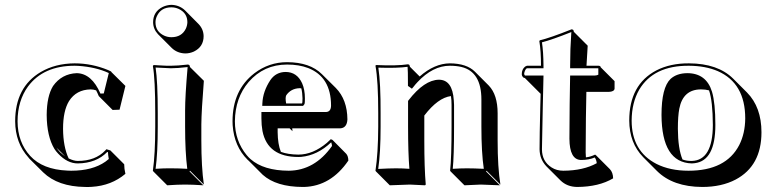

<svg xmlns="http://www.w3.org/2000/svg" viewBox="-20 -698 3173 785"><path d="M350.6 -332.5Q292 -331.5 262.2 -284.7Q237.8 -244.6 237.8 -171.4Q238.3 -98.1 260.7 -50.3Q281.7 -40 297.9 -40Q370.1 -40 410.6 -83Q413.6 -85.9 415 -87.9L431.2 -83L487.8 -26.4Q487.8 -8.3 492.7 12.7Q435.5 61 355.5 65.9Q341.8 66.9 327.6 66.4Q216.8 64.9 156.7 6.8L100.1 -49.3Q97.2 -52.2 96.2 -54.2Q42.5 -113.8 42 -202.1Q42 -341.8 147 -403.8Q206.5 -438.5 285.2 -439Q355.5 -439 421.9 -411.6Q428.7 -408.7 434.1 -405.8L436 -402.8L492.7 -346.7L468.8 -249.5L440.4 -248.5L383.8 -305.2Q378.4 -318.4 373 -328.6Q361.8 -332.5 350.6 -332.5ZM246.1 -59.1 210.9 -94.2Q217.3 -84.5 226.1 -75.2Q235.8 -66.4 246.1 -59.1ZM293.9 -398.9Q355 -397.5 390.6 -315.4L404.3 -315.9L424.8 -399.4Q372.1 -423.8 300.3 -428.7Q292 -429.2 285.2 -429.2Q157.7 -429.2 94.7 -344.7Q52.2 -286.6 51.8 -202.1Q52.2 -116.7 103.5 -60.5Q154.3 -4.9 255.4 -0.5Q263.7 0 271 0Q358.4 0 411.1 -37.1Q418.5 -42.5 424.8 -47.9Q421.9 -63.5 421.4 -75.7L418.5 -76.7Q374 -30.8 297.9 -29.8Q255.4 -29.8 217.8 -69.8Q208.5 -79.6 202.6 -88.9Q171.4 -140.6 170.9 -228Q171.4 -304.7 196.8 -346.2Q232.4 -396.5 293.9 -398.9Z M606 -606.9Q606 -650.4 645.5 -669.9Q662.6 -677.7 680.7 -678.2Q713.4 -677.2 735.8 -656.2L792 -599.6Q812 -578.6 812.5 -550.3Q812.5 -506.8 772.9 -487.3Q755.9 -479.5 737.3 -479.5Q704.6 -480.5 682.6 -501.5L626 -558.1Q606.4 -579.1 606 -606.9ZM614.7 -234.9Q614.7 -374 605 -428.2L607.9 -432.1Q614.7 -432.1 632.3 -430.7Q663.1 -428.7 678.7 -429.2Q705.1 -429.2 748 -434.1Q752.4 -433.6 754.4 -431.6Q756.3 -428.2 756.8 -423.8L813.5 -367.7Q803.7 -245.1 803.2 -189.5V-123.5Q803.2 -14.6 813.5 56.6L756.8 0L754.9 2.9L811.5 59.6Q765.6 56.6 737.3 56.6Q707 56.6 663.6 59.6L606.9 2.9L605 0Q614.7 -68.4 614.7 -180.2ZM625 -234.9V-180.2Q625 -72.3 616.2 -7.8Q650.4 -10.3 680.7 -9.8Q711.9 -9.8 745.6 -7.8Q736.8 -76.7 736.8 -180.2V-246.1Q736.8 -304.7 747.1 -423.8Q705.1 -418.9 678.7 -418.9Q668.9 -418.9 616.2 -421.9Q625 -364.3 625 -234.9ZM615.7 -606.9Q615.7 -568.8 651.4 -552.2Q665.5 -545.9 680.7 -545.9Q722.7 -545.9 739.7 -580.6Q745.6 -593.3 746.1 -606.9Q746.1 -645 710.4 -661.6Q696.3 -668 680.7 -668Q638.7 -668 622.1 -633.3Q615.7 -620.1 615.7 -606.9Z M1332.5 -128.9Q1336.4 -127.9 1339.4 -126L1395.5 -69.3Q1403.8 -60.1 1404.3 -41.5Q1333 63 1223.6 66.4Q1219.7 66.4 1217.3 66.4Q1109.4 65.9 1054.2 16.6L997.6 -40Q994.1 -43.5 991.7 -45.4Q937.5 -99.6 931.2 -186Q930.7 -194.8 930.7 -202.1Q930.7 -329.6 1020 -398.4Q1079.6 -443.8 1153.8 -443.8Q1247.6 -443.4 1296.4 -394.5L1353 -338.4Q1399.9 -290.5 1400.4 -209.5Q1398.4 -174.8 1371.1 -173.3H1174.8Q1175.8 -166.5 1175.8 -161.6L1164.1 -173.3H1115.2V-157.2Q1115.7 -108.4 1128.4 -77.1Q1157.2 -66.4 1199.7 -65.9Q1259.3 -65.9 1316.4 -113.8Q1325.2 -121.6 1332.5 -128.9ZM1211.9 -336.9Q1207.5 -337.4 1204.1 -337.4Q1169.4 -335.9 1150.4 -308.6Q1145.5 -299.3 1149.9 -274.9H1214.8Q1216.8 -276.9 1216.8 -295.9Q1216.3 -319.3 1211.9 -336.9ZM1334 -116.2Q1278.3 -63 1211.4 -56.6Q1204.6 -56.2 1199.7 -56.2Q1074.2 -56.2 1053.2 -162.1Q1048.8 -186 1048.8 -213.9V-230V-240.2H1314.5Q1333 -241.7 1333.5 -266.1Q1333.5 -383.3 1239.7 -419.9Q1202.6 -434.1 1153.8 -434.1Q1058.6 -434.1 996.6 -362.8Q941.4 -297.9 940.4 -202.1Q940.4 -122.1 988.8 -63.5Q996.6 -54.2 1004.4 -47.4Q1057.6 -0.5 1160.6 0Q1266.6 -1 1337.4 -101.1Q1336.9 -109.9 1334 -116.2ZM1052.2 -265.1 1052.7 -275.4Q1054.7 -324.2 1085.4 -370.6Q1107.9 -403.3 1147.5 -403.8Q1194.3 -403.8 1215.3 -357.4Q1226.6 -331.5 1226.6 -295.9Q1226.6 -275.9 1225.1 -272.9Q1223.1 -269.5 1221.7 -268.1L1218.8 -265.1Z M2014.6 -123.5Q2014.6 -12.7 2025.9 56.6L1969.2 0L1967.3 2.9L2023.9 59.6Q2022.5 59.6 1945.8 56.6Q1945.8 56.6 1878.9 59.6L1822.3 2.9L1820.3 0Q1826.2 -54.2 1826.2 -180.2V-269Q1826.2 -289.6 1823.7 -305.2Q1770.5 -298.3 1714.8 -225.6V-123.5Q1714.8 -11.7 1720.7 56.6L1717.8 59.6Q1716.3 59.6 1655.8 56.6Q1655.8 56.6 1573.7 59.6L1517.1 2.9L1515.1 0Q1525.9 -70.3 1526.4 -180.2V-234.9Q1526.4 -367.7 1515.1 -429.2L1517.1 -432.1Q1602.5 -428.2 1647.5 -435.1Q1651.4 -434.6 1653.3 -433.1Q1655.3 -429.7 1656.2 -424.8L1695.8 -385.3Q1756.3 -438.5 1819.3 -439Q1888.2 -438.5 1921.9 -404.8L1978.5 -348.1Q2014.6 -310.5 2014.6 -234.4ZM1948.2 -180.2V-291Q1948.2 -404.8 1866.2 -424.3Q1845.2 -429.2 1819.3 -429.2Q1749.5 -429.2 1687 -362.3Q1677.7 -352.5 1670.4 -342.8L1664.1 -335.4L1647.9 -346.7V-352.1Q1647.9 -412.6 1646.5 -423.3L1646 -424.8Q1604.5 -418.9 1526.9 -421.4Q1536.6 -356.9 1536.1 -234.9V-180.2Q1536.1 -74.2 1526.4 -7.3Q1570.8 -9.8 1599.1 -9.8Q1626 -9.8 1653.8 -7.8Q1648.4 -74.2 1648.4 -180.2V-285.2L1650.4 -288.1Q1714.8 -371.1 1774.4 -372.1Q1830.1 -372.1 1835.4 -287.6Q1835.9 -278.3 1836.4 -269V-180.2Q1836.4 -58.1 1831.1 -7.8Q1862.3 -9.8 1889.2 -9.8Q1917.5 -9.8 1958 -7.8Q1948.2 -74.7 1948.2 -180.2Z M2126 -378.9Q2121.1 -379.9 2118.2 -382.3Q2113.3 -388.2 2113.3 -395Q2113.3 -414.6 2127 -425.8Q2130.9 -428.2 2134.3 -429.2H2191.9Q2191.9 -489.3 2185.1 -529.8L2187 -533.2Q2227.5 -542.5 2316.9 -578.1Q2321.3 -577.6 2323.7 -575.7Q2325.7 -572.3 2326.2 -567.9L2382.8 -511.2Q2378.9 -450.7 2377.9 -429.2H2428.2Q2432.6 -428.7 2434.6 -426.8Q2435.5 -424.3 2436 -422.9L2492.7 -366.2V-335.4Q2491.2 -323.2 2468.8 -322.3H2377.4L2375.5 -215.3Q2374.5 -159.7 2374.5 -74.7Q2374.5 -64 2375.5 -54.7Q2394 -56.6 2413.1 -65.9Q2415.5 -64 2417 -63L2473.6 -6.3Q2486.3 7.3 2486.8 31.2Q2428.2 65.9 2339.8 66.4Q2298.3 65.9 2271.5 39.6L2214.8 -17.1Q2186.5 -46.4 2186 -87.9Q2186 -142.1 2189 -261.2L2190.4 -314.5L2182.6 -322.3ZM2126 -389.2H2202.1L2199.2 -260.7Q2196.3 -142.1 2195.8 -87.9Q2195.8 -38.1 2235.4 -13.2Q2255.9 0 2283.2 0Q2365.2 -0.5 2419.9 -30.8Q2418 -45.9 2411.6 -54.2Q2388.7 -43.9 2355 -43.9Q2308.6 -45.4 2308.1 -130.9Q2308.1 -217.8 2309.1 -272.5L2311 -389.2H2412.1Q2420.9 -389.6 2426.3 -392.6V-418.9H2311V-429.2Q2311 -497.6 2315.9 -566.9Q2237.3 -535.6 2195.8 -524.9Q2201.7 -486.8 2202.1 -429.2V-418.9H2134.3Q2127.4 -415.5 2123.5 -399.9Q2123 -397 2123 -395Z M2552.7 -205.1Q2552.7 -352.1 2663.6 -410.2Q2720.7 -439.5 2796.9 -439Q2915 -438.5 2977.5 -376.5L3034.2 -319.8Q3093.3 -259.8 3093.3 -157.2Q3093.3 -20 2987.8 36.1Q2930.2 66.4 2851.1 66.4Q2731.4 65.9 2666 1L2609.9 -55.2Q2553.2 -113.3 2552.7 -205.1ZM2846.2 -332.5Q2772.5 -332.5 2757.3 -253.4Q2751.5 -223.1 2751.5 -171.4Q2752 -89.8 2770.5 -45.9Q2787.6 -39.6 2808.6 -40Q2894 -42.5 2894.5 -187Q2894 -284.7 2878.9 -328.6Q2863.8 -332.5 2846.2 -332.5ZM2789.6 -398.9Q2867.7 -398.9 2891.1 -322.8Q2904.8 -276.4 2904.8 -187Q2904.8 -41 2820.3 -30.8Q2814 -30.3 2808.6 -29.8Q2685.5 -33.2 2684.6 -228Q2684.6 -339.8 2721.7 -375.5Q2747.1 -398.4 2789.6 -398.9ZM2562.5 -205.1Q2562.5 -80.1 2664.1 -27.8Q2719.2 0 2794.9 0Q2948.2 0 3002.4 -105Q3026.4 -152.3 3026.9 -213.9Q3026.9 -357.9 2914.6 -407.2Q2864.7 -428.7 2796.9 -429.2Q2651.9 -430.2 2593.3 -331.1Q2563 -278.3 2562.5 -205.1Z"/></svg>

Font: Linux Biolinum Shadow O
Style: Bold
Weight: 700
Designer: Philipp H. Poll
Foundry: Philipp H. Poll
Version: Version 0.9.2